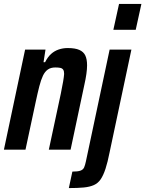

<svg xmlns="http://www.w3.org/2000/svg" viewBox="-23 -763 741 979"><path d="M-3 0 105 -510H209L199 -446H207Q220 -472 237 -487.5Q254 -503 276 -510.5Q298 -518 322 -518Q360 -518 381.5 -508.5Q403 -499 412 -480Q421 -461 421 -430Q421 -411 417.5 -386Q414 -361 407 -330L337 0H226L287 -285Q295 -324 299 -348Q303 -372 304 -386Q304 -401 299 -408Q294 -415 284 -417Q274 -419 259 -419Q236 -419 221 -408.5Q206 -398 196 -377Q186 -356 177.5 -323Q169 -290 159 -243L107 0ZM555 -611 584 -743H698L669 -611ZM328 196 346 112Q374 112 387.5 107Q401 102 406 90.5Q411 79 415 60L536 -510H647L536 13Q526 64 515 97.5Q504 131 490.5 151Q477 171 456 180.5Q435 190 404 193Q373 196 328 196Z"/></svg>

Font: Saira Condensed SemiBold
Style: Italic
Weight: 600
Width: 3
Italic angle: -12°
Designer: Hector Gatti with collaboration of the Omnibus-Type team
Foundry: Omnibus-Type
Version: Version 1.101